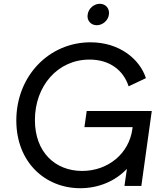

<svg xmlns="http://www.w3.org/2000/svg" viewBox="-20 -980 848 1012"><path d="M403 12C500 12 587 -25 649 -90L636 0H725L780 -395H437L425 -310H679L678 -302C661 -170 549 -79 413 -79C271 -79 164 -178 164 -347C164 -527 284 -666 452 -666C557 -666 630 -611 658 -525L749 -568C718 -666 612 -757 457 -757C238 -757 66 -579 66 -345C66 -124 219 12 403 12ZM442 -903C437 -872 459 -847 490 -847C521 -847 550 -872 554 -903C559 -935 537 -960 506 -960C475 -960 446 -935 442 -903Z"/></svg>

Font: Mluvka Medium
Style: Italic
Weight: 500
Italic angle: -8°
Designer: Modified by Jiří Krblich, Original typeface by Gumpita Rahayu
Foundry: Gumpita Rahayu & Jiří Krblich
Version: Version 2.000;Glyphs 3.1.1 (3134)